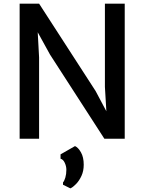

<svg xmlns="http://www.w3.org/2000/svg" viewBox="-20 -763 794 1056"><path d="M88 0V-743H195L506 -262L565 -151L557 -285V-743H666V0H554L255 -463L187.5 -585.5L195 -447V0ZM367 273 326.5 253V240.5Q334 232 339.5 213.2Q345 194.5 345 170.5Q345 151.5 336.2 132.5Q327.5 113.5 313 110V86L392.5 40.5Q410 48 425.2 74.8Q440.5 101.5 440.5 143Q440.5 177.5 428 204.5Q415.5 231.5 398.2 249.2Q381 267 367 273Z"/></svg>

Font: Koeln Type Sans
Style: Regular
Weight: 400
Designer: Eben Sorkin
Foundry: Eben Sorkin
Version: Version 2.001